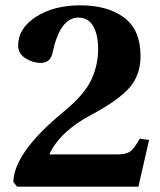

<svg xmlns="http://www.w3.org/2000/svg" viewBox="-20 -700 600 720"><path d="M30 -18Q33 -129 221 -283Q297 -346 322.5 -401Q348 -456 348 -516Q348 -570 329.5 -602Q311 -634 274 -634Q205 -634 177 -502Q169 -464 133 -464Q103 -464 75.5 -481.5Q48 -499 48 -529Q48 -594 115 -637Q182 -680 281 -680Q384 -680 445.5 -634Q507 -588 507 -490Q507 -417 464 -369.5Q421 -322 325 -271Q204 -207 165 -121H420Q452 -121 467.5 -131.5Q483 -142 504 -180L539 -175L499 0H44Z"/></svg>

Font: Heuristica
Style: Bold
Weight: 700
Version: Version 1.0.2